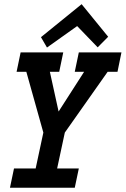

<svg xmlns="http://www.w3.org/2000/svg" viewBox="-20 -884 592 904"><path d="M533.2 -545.9H486.8L285.2 -259.8L249 -90.8H351.1L332 0H26.9L45.9 -90.8H147.9L184.1 -259.8L104 -545.9H58.1L77.1 -637.2H277.8L258.8 -545.9H214.8L255.9 -358.9L376 -545.9H332L351.1 -637.2H551.8ZM489.3 -710.9 439.9 -661.1 343.3 -761.2 201.2 -660.2 172.9 -709 364.3 -864.3Z"/></svg>

Font: Anonymous Pro
Style: Bold Italic
Weight: 700
Italic angle: -12°
Monospace: yes
Designer: Mark Simonson
Version: Version 1.003